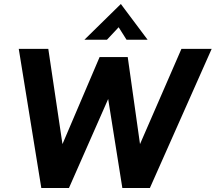

<svg xmlns="http://www.w3.org/2000/svg" viewBox="-20 -942 1080 962"><path d="M187 0H325.5L522 -446L593 0H731L1040.5 -697H889L681.5 -220L620 -656H479L293 -220L222 -697H74ZM403 -743H516L574.5 -805.5L614 -743H719.5L585.5 -922Z"/></svg>

Font: HK Grotesk ExtraBold
Style: Italic
Weight: 800
Italic angle: -16°
Designer: Alfredo Marco Pradil
Foundry: Hanken Design Co.
Version: Version 3.001;FEAKit 1.0